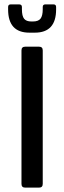

<svg xmlns="http://www.w3.org/2000/svg" viewBox="-20 -856 293 876"><path d="M17 -824Q17 -836 29 -836H67Q80 -836 80 -824V-814Q80 -783 90 -770.5Q100 -758 123 -758H130Q155 -758 165 -771Q175 -784 175 -814V-824Q175 -836 187 -836H224Q236 -836 236 -824V-813Q236 -707 139 -707H114Q17 -707 17 -813ZM175 -626V-17Q175 0 158 0H95Q78 0 78 -17V-626Q78 -643 95 -643H158Q175 -643 175 -626Z"/></svg>

Font: Rajdhani SemiBold
Style: Regular
Weight: 600
Designer: Satya Rajpurohit, Jyotish Sonowal
Foundry: Indian Type Foundry
Version: Version 1.201 February 1, 2022